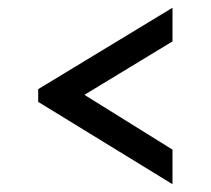

<svg xmlns="http://www.w3.org/2000/svg" viewBox="-20 -516 541 493"><path d="M78.1 -287.1 422.9 -496.1V-409.7L196.8 -272.5L422.9 -131.8V-43L78.1 -254.4Z"/></svg>

Font: Stoke
Style: Regular
Weight: 400
Designer: Nicole Fally
Foundry: Nicole Fally
Version: Version 1.002